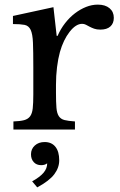

<svg xmlns="http://www.w3.org/2000/svg" viewBox="-20 -560 517 830"><path d="M222 -159Q222 -118 224 -94Q226 -70 234.5 -57.5Q243 -45 259 -41Q275 -37 304 -35V0H38V-35Q67 -36 84 -40.5Q101 -45 110 -57Q119 -69 121.5 -91.5Q124 -114 124 -152V-269Q124 -337 122.5 -375Q121 -413 112.5 -431Q104 -449 86 -452.5Q68 -456 36 -456V-491L211 -529L225 -405H229Q242 -435 261.5 -460Q281 -485 304 -502.5Q327 -520 352 -530Q377 -540 403 -540Q435 -540 453.5 -524.5Q472 -509 472 -483Q472 -459 457 -445.5Q442 -432 414 -432Q398 -432 387 -436Q376 -440 367.5 -444.5Q359 -449 351.5 -453Q344 -457 335 -457Q308 -457 281 -422.5Q254 -388 239 -335Q231 -306 226.5 -269.5Q222 -233 222 -193ZM119 224Q153 205 168.5 186.5Q184 168 184 146Q174 154 158 154Q138 154 126 141Q114 128 114 107Q114 84 130.5 69Q147 54 173 54Q203 54 219.5 74.5Q236 95 236 133Q236 165 214.5 193.5Q193 222 141 250Z"/></svg>

Font: Libre Baskerville
Style: Regular
Weight: 400
Designer: Pablo Impallari, Rodrigo Fuenzalida
Foundry: Pablo Impallari, Rodrigo Fuenzalida
Version: Version 1.000; ttfautohint (v0.93) -l 8 -r 50 -G 200 -x 14 -